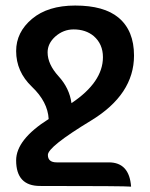

<svg xmlns="http://www.w3.org/2000/svg" viewBox="-20 -449 549 703"><path d="M460 234.4Q439 231.9 126.5 231.9Q39.1 231.9 39.1 138.2Q39.1 62 158.2 -13.2Q154.8 -76.2 96.9 -131.3Q39.1 -186.5 39.1 -262.2Q39.1 -331.1 97.2 -379.9Q155.3 -428.7 255.4 -428.7Q360.8 -428.7 414.1 -384.3Q470.7 -336.9 470.7 -245.6Q470.7 -103 313 -7.3Q155.3 88.4 155.3 118.2Q155.3 145.5 187.5 145.5H378.4Q453.6 145.5 460 234.4ZM241.7 -71.3Q356.9 -148.4 356.9 -239.7Q356.9 -287.6 323.2 -316.9Q293.9 -341.3 249.5 -341.3Q211.9 -341.3 182.1 -314.9Q154.3 -289.6 154.3 -257.3Q154.3 -213.9 194.3 -169.9Q234.4 -126 241.7 -71.3Z"/></svg>

Font: Bainsley
Style: Bold
Weight: 700
Designer: Paul James MIller
Foundry: High-Logic / Made with FontCreator
Version: Version 1.411;March 28, 2021;FontCreator 13.0.0.2683 64-bit